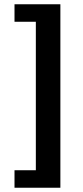

<svg xmlns="http://www.w3.org/2000/svg" viewBox="-20 -728 389 900"><path d="M48 152H263V-708H48V-626H148V70H48Z"/></svg>

Font: Source Sans Pro
Style: Bold
Weight: 700
Designer: Paul D. Hunt
Foundry: Adobe Systems Incorporated
Version: Version 3.006;hotconv 1.0.111;makeotfexe 2.5.65597